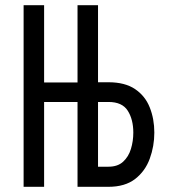

<svg xmlns="http://www.w3.org/2000/svg" viewBox="-20 -720 656 740"><path d="M71 0V-700H150V-402.2H278.8V-700H357.8V-403H397.8Q461.8 -403 500.8 -376.5Q539.8 -350 557.2 -305.8Q574.8 -261.5 574.8 -209Q574.8 -156.5 557.2 -108.5Q539.8 -60.5 500.8 -30.2Q461.8 0 397.8 0H278.8V-327H150V0ZM357.8 -77.5H398.2Q433.5 -77.5 454.4 -96.6Q475.4 -115.8 484.6 -145.9Q493.8 -176 493.8 -209Q493.8 -259.5 472.4 -293.2Q451.1 -327 398.2 -327H357.8Z"/></svg>

Font: Overpass Mono Light
Style: Regular
Weight: 300
Monospace: yes
Designer: Delve Withrington, Dave Bailey
Foundry: Delve Fonts LLC
Version: Version 4.000